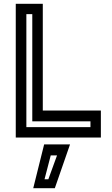

<svg xmlns="http://www.w3.org/2000/svg" viewBox="-20 -720 586 1005"><path d="M62.5 0V-700H204V-141.5H508V0ZM118 -54.5H453.5V-85H149V-646H118ZM154 265 211 36H346.5L267 265ZM213 218.5H233L278.5 93.5H245.5Z"/></svg>

Font: Tourney SemiBold
Style: Regular
Weight: 600
Version: Version 1.015